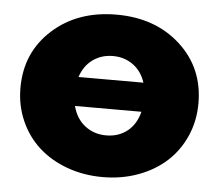

<svg xmlns="http://www.w3.org/2000/svg" viewBox="-45 -600 752 659"><g transform="rotate(5 331.0 -271.0)"><path d="M23.9 -272Q23.9 -394 110.6 -472.4Q197.3 -550.8 331.1 -550.8Q464.8 -550.8 551 -472.4Q637.2 -394 637.2 -272Q637.2 -211.4 614.3 -159.2Q591.3 -106.9 551 -70.1Q510.7 -33.2 453.9 -12.2Q397 8.8 331.1 8.8Q265.1 8.8 208 -12.2Q150.9 -33.2 110.4 -70.1Q69.8 -106.9 46.9 -159.2Q23.9 -211.4 23.9 -272ZM444.8 -226.1H215.8Q227.1 -182.6 258.1 -158.7Q289.1 -134.8 331.1 -134.8Q373 -134.8 403.3 -158.4Q433.6 -182.1 444.8 -226.1ZM219.2 -326.2H442.9Q430.2 -365.2 400.4 -386.7Q370.6 -408.2 331.1 -408.2Q291.5 -408.2 261.7 -386.7Q231.9 -365.2 219.2 -326.2Z"/></g></svg>

Font: Montserrat ExtraBold
Style: Regular
Weight: 800
Designer: Julieta Ulanovsky
Foundry: Julieta Ulanovsky
Version: Version 9.000